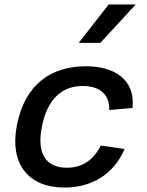

<svg xmlns="http://www.w3.org/2000/svg" viewBox="-20 -830 660 862"><path d="M539.5 -161 432.5 -176.5C400.5 -112.5 350.5 -77 280.5 -77C189 -77 143.5 -136.5 168 -261C191 -379.5 253.5 -444 351.5 -444C424 -444 473 -409 470.5 -336L575 -345.5C588 -472.5 494.5 -532.5 365.5 -532.5C211 -532.5 92 -453 56 -268.5C21 -89 112.5 12 268.5 12C385 12 487 -40.5 539.5 -161ZM333.5 -637.5 468 -810H589.5L430.5 -637.5Z"/></svg>

Font: Monaspace Neon Medium
Style: Italic
Weight: 500
Italic angle: -11°
Designer: Riley Cran & the Lettermatic Team
Foundry: Lettermatic
Version: Version 1.200 (Monaspace Neon)